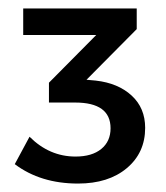

<svg xmlns="http://www.w3.org/2000/svg" viewBox="-20 -790 394 455"><path d="M207 -599Q260 -593 292 -563.5Q324 -534 324 -487Q324 -428 280.5 -391.5Q237 -355 165 -355Q76 -355 15 -401L50 -466Q97 -419 159 -419Q198 -419 220 -437Q242 -455 242 -486Q242 -547 158 -547H96V-594L208 -707H35V-770H304V-721L185 -601Z"/></svg>

Font: Montserrat-Arabic
Style: Regular
Weight: 400
Designer: Mohamed Gaber
Foundry: Kief Type Foundry
Version: Version 5.008;PS 005.008;hotconv 1.0.88;makeotf.lib2.5.64775